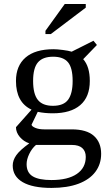

<svg xmlns="http://www.w3.org/2000/svg" viewBox="-20 -715 540 951"><path d="M424.8 -314Q424.8 -234.9 377.4 -194.3Q330.1 -153.8 241.2 -153.8Q201.2 -153.8 167 -161.1L136.2 -97.2Q137.7 -88.9 155.3 -81.5Q172.9 -74.2 199.2 -74.2H335Q409.2 -74.2 445.1 -42Q481 -9.8 481 46.9Q481 98.1 452.4 136.2Q423.8 174.3 368.7 195.1Q313.5 215.8 234.9 215.8Q141.1 215.8 92 187Q43 158.2 43 105Q43 79.1 60.5 54Q78.1 28.8 125 -4.9Q97.2 -14.2 78.1 -36.6Q59.1 -59.1 59.1 -85L136.2 -171.9Q59.1 -208 59.1 -314Q59.1 -389.2 106.7 -430.2Q154.3 -471.2 245.1 -471.2Q263.2 -471.2 291.5 -467.5Q319.8 -463.9 335 -459L442.9 -513.2L460 -492.2L392.1 -421.9Q424.8 -385.3 424.8 -314ZM404.8 62Q404.8 34.2 387.7 18.6Q370.6 2.9 335.9 2.9H158.2Q137.7 20.5 124.8 47.6Q111.8 74.7 111.8 98.1Q111.8 140.1 142.1 158.4Q172.4 176.8 234.9 176.8Q316.4 176.8 360.6 146.5Q404.8 116.2 404.8 62ZM242.2 -190.9Q295.4 -190.9 317.6 -221.4Q339.8 -252 339.8 -314Q339.8 -378.9 316.9 -406.5Q293.9 -434.1 243.2 -434.1Q191.9 -434.1 168 -406.2Q144 -378.4 144 -314Q144 -249.5 167.5 -220.2Q190.9 -190.9 242.2 -190.9ZM205.1 -546.4V-562.5L300.8 -695.3H404.8V-677.2L231.9 -546.4Z"/></svg>

Font: Tinos
Style: Regular
Weight: 400
Designer: Steve Matteson
Foundry: Monotype Imaging Inc.
Version: Version 1.23